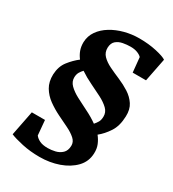

<svg xmlns="http://www.w3.org/2000/svg" viewBox="-214 -934 1030 1142"><g transform="rotate(30 301.0 -363.0)"><path d="M510.5 -89Q508.5 -32.5 469.8 7.8Q431 48 370 69.5Q309 91 239 91Q175 91 119 78.8Q63 66.5 34 54L67.5 -116H158L167 -14.5Q178.5 1 199.5 11Q220.5 21 255 21Q279.5 21 305.8 14.8Q332 8.5 350.8 -9.2Q369.5 -27 370.5 -60.5Q371.5 -87.5 349.2 -107.5Q327 -127.5 291.5 -144.8Q256 -162 216.2 -181.5Q176.5 -201 141.2 -226.5Q106 -252 84.5 -288Q63 -324 64.5 -375Q67 -430.5 96 -467.8Q125 -505 159 -531Q142.5 -552 133.5 -576.5Q124.5 -601 125 -631.5Q126.5 -674.5 150.5 -708.8Q174.5 -743 214.2 -767.2Q254 -791.5 302.5 -804.2Q351 -817 402 -817Q466.5 -817 520 -805Q573.5 -793 592 -780L560.5 -620.5H469L459 -721.5Q449 -732.5 429.2 -740.2Q409.5 -748 382 -748Q356.5 -748 330 -743Q303.5 -738 285.2 -722.5Q267 -707 265.5 -675.5Q264.5 -642 286 -620Q307.5 -598 342 -581.2Q376.5 -564.5 415.5 -548Q454.5 -531.5 489 -509.5Q523.5 -487.5 544.8 -455.2Q566 -423 564 -374.5Q562 -308 534.2 -265.8Q506.5 -223.5 472.5 -196.5Q490.5 -174 501.2 -148Q512 -122 510.5 -89ZM449.5 -306Q450.5 -336.5 427.8 -358.8Q405 -381 368 -400.2Q331 -419.5 289.2 -439.2Q247.5 -459 210.5 -484Q199.5 -472.5 191.2 -458.8Q183 -445 182 -424.5Q181 -394 203.8 -371.2Q226.5 -348.5 263.5 -328.8Q300.5 -309 342.5 -288.5Q384.5 -268 421 -242Q433 -255.5 441 -269.5Q449 -283.5 449.5 -306Z"/></g></svg>

Font: Merriweather Black
Style: Italic
Weight: 900
Italic angle: -7.8°
Designer: Eben Sorkin
Foundry: Eben Sorkin
Version: Version 2.200;gftools[0.9.31]